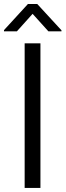

<svg xmlns="http://www.w3.org/2000/svg" viewBox="-25 -924 323 944"><path d="M173.8 -710.9V0H96.2V-710.9ZM158.2 -904.3 277.3 -774.9V-770H212.9L135.3 -856L58.1 -770H-5.4V-775.9L112.3 -904.3Z"/></svg>

Font: Vazirmatn UI FD Light
Style: Regular
Weight: 300
Designer: Saber Rastikerdar
Foundry: Saber Rastikerdar
Version: Version 33.003